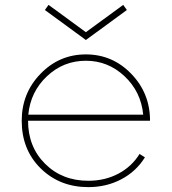

<svg xmlns="http://www.w3.org/2000/svg" viewBox="-20 -751 704 787"><path d="M164 -710 179 -731 332 -619 485 -731 500 -710 332 -587ZM69 -256Q69 -369 146 -448.5Q223 -528 332 -528Q441 -528 518 -448.5Q595 -369 595 -256H95Q95 -149 165 -79.5Q235 -10 342 -10Q410 -10 465 -39Q520 -68 552 -120L574 -106Q538 -48 477 -16Q416 16 342 16Q225 16 147 -60.5Q69 -137 69 -256ZM96 -281H567Q558 -375 490.5 -438.5Q423 -502 332 -502Q240 -502 172.5 -438.5Q105 -375 96 -281Z"/></svg>

Font: Spartan MB
Style: Regular
Weight: 250
Designer: Matt Bailey
Foundry: Matt Bailey
Version: Version 1.000